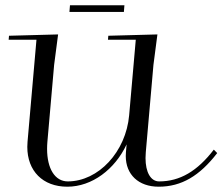

<svg xmlns="http://www.w3.org/2000/svg" viewBox="-20 -695 840 725"><path d="M449.8 -675H244.2L242.2 -650H447.8ZM14 -560 12.7 -545H117.7L84 -160C83.4 -153.3 83.1 -146.8 83.1 -140.4C83.1 -49.4 141.6 10 234.1 10C327.6 10 413.9 -55.6 458.1 -149.8L455.5 -120C455.1 -115.2 454.9 -110.5 454.9 -105.9C454.9 -35.8 503.1 10 579.1 10C665.6 10 733.7 -31 800.2 -117L787.4 -130C725.3 -49 659.6 -10 580.9 -10C549 -10 529.5 -44.5 529.5 -98.3C529.5 -105.3 529.8 -112.5 530.5 -120L559.4 -450L574.4 -565L389 -560L387.7 -545H492.7L467.7 -260C455.7 -122 351.8 -10 235.9 -10C187.5 -10 157.8 -58.2 157.8 -132.9C157.8 -141.6 158.2 -150.6 159 -160L184.4 -450L199.4 -565Z"/></svg>

Font: Galberik
Style: Regular
Weight: 400
Designer: Gluk
Foundry: Gluk
Version: Version 0.50